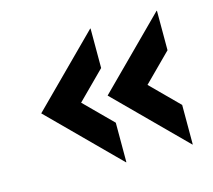

<svg xmlns="http://www.w3.org/2000/svg" viewBox="-76 -610 722 651"><g transform="rotate(-15 285.5 -285.0)"><path d="M289 -285 524 -520 525 -519V-381L429 -285L525 -189V-51L524 -50ZM56 -285 291 -520 292 -519V-381L196 -285L292 -189V-51L291 -50Z"/></g></svg>

Font: Transit CAT
Style: Regular
Weight: 400
Designer: Peter Wiegel
Foundry: Peter Wiegel
Version: 1.000